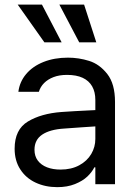

<svg xmlns="http://www.w3.org/2000/svg" viewBox="-20 -782 575 815"><path d="M251.4 -236.2Q191.6 -232.4 159 -210.5Q126.4 -188.5 126.4 -146.4Q126.4 -119.1 140.5 -100.3Q154.7 -81.5 179.6 -71.8Q204.4 -62.2 236.9 -62.2Q282.8 -62.2 316.5 -80.5Q350.1 -98.8 367.4 -128.5Q384.7 -158.1 384.7 -192V-357.7Q384.7 -391.6 371.2 -415.4Q357.7 -439.2 331 -451.7Q304.2 -464.1 264.5 -464.1Q232 -464.1 207.5 -454.8Q183 -445.4 167.1 -429.4Q151.2 -413.3 145 -392.3H58Q63.2 -434.7 91 -467.7Q118.8 -500.7 164.7 -519Q210.6 -537.3 268.6 -537.3Q314.2 -537.3 358.4 -523.5Q402.6 -509.7 435.4 -467.9Q468.2 -426.1 468.2 -349.4V0H384.7V-71.8H380.5Q370.5 -51.5 350.7 -32.6Q330.8 -13.8 298.3 -0.7Q265.9 12.4 223.1 12.4Q172.3 12.4 131 -6.9Q89.8 -26.2 66 -63.2Q42.1 -100.1 42.1 -150.6Q42.1 -232.4 98.4 -266.2Q154.7 -300.1 241 -306.6Q266.2 -308.4 298.9 -310.3Q331.5 -312.2 361.2 -313.5Q381.9 -314.9 390.2 -314.9L391.6 -245.9Q371.5 -244.8 328.2 -241.7Q284.9 -238.6 251.4 -236.2ZM55.2 -762.4H158.1L241.7 -602.2H168.5ZM232 -762.4H337L388.8 -602.2H316.3Z"/></svg>

Font: Pretendard Variable
Style: Regular
Weight: 400
Designer: Base glyphs from Inter by Rasmus Andersson; Hangul glyphs from Noto Sans CJK(Source Han Sans) by Jang Soo-young and Kang
Foundry: Kil Hyung-jin
Version: Version 1.100;FEAKit 1.0